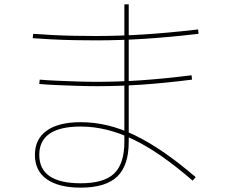

<svg xmlns="http://www.w3.org/2000/svg" viewBox="-20 -830 1040 880"><path d="M350 30Q249 30 194.5 -8.5Q140 -47 140 -120Q140 -193 194.5 -231.5Q249 -270 350 -270Q411 -270 472.5 -255.5Q534 -241 598 -210Q662 -179 731 -131.5Q800 -84 877 -18L863 -2Q788 -67 720.5 -114Q653 -161 590.5 -191Q528 -221 468.5 -235.5Q409 -250 350 -250Q160 -250 160 -120Q160 10 350 10Q457 10 503.5 -35Q550 -80 550 -180V-810H570V-180Q570 -71 517 -20.5Q464 30 350 30ZM419 -645Q372 -645 319.5 -646Q267 -647 218 -649.5Q169 -652 130 -655L132 -675Q170 -672 218.5 -669.5Q267 -667 319 -666Q371 -665 419 -665Q526 -665 637.5 -672Q749 -679 888 -695L890 -675Q752 -659 640 -652Q528 -645 419 -645ZM426 -435Q382 -435 334 -436.5Q286 -438 241 -440Q196 -442 160 -445L162 -465Q197 -462 242 -460Q287 -458 334.5 -456.5Q382 -455 426 -455Q524 -455 626.5 -462Q729 -469 858 -485L860 -465Q733 -449 629.5 -442Q526 -435 426 -435Z"/></svg>

Font: M PLUS 2 Thin
Style: Regular
Weight: 100
Designer: Coji Morishita
Foundry: UNDERFOREST DESIGN
Version: Version 1.001